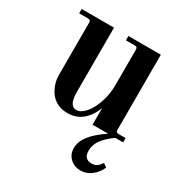

<svg xmlns="http://www.w3.org/2000/svg" viewBox="-158 -580 885 924"><g transform="rotate(30 284.0 -118.0)"><path d="M472.2 -456.1V-40Q472.2 -30.8 475.3 -27.3Q478.5 -23.9 487.8 -23.9H525.9V0H481.9Q441.9 29.3 421.9 57.1Q401.9 85 401.9 117.2Q401.9 164.1 443.8 164.1Q461.9 164.1 473.1 156.5Q484.4 148.9 496.1 131.8L516.1 146Q502.4 177.7 475.3 199Q448.2 220.2 415 220.2Q381.3 220.2 357.7 198.5Q334 176.8 334 141.1Q334 71.3 442.9 0H356V-90.8Q313 12.2 223.1 12.2Q179.7 12.2 149.9 -9.8Q125 -27.8 110.6 -60.1Q96.2 -92.3 96.2 -126V-416Q96.2 -425.3 92.8 -428.7Q89.4 -432.1 80.1 -432.1H32.2V-456.1H211.9V-99.1Q211.9 -22 252 -22Q275.9 -22 299.8 -48.6Q323.7 -75.2 339.8 -121.8Q356 -168.5 356 -220.2V-416Q356 -425.3 352.5 -428.7Q349.1 -432.1 339.8 -432.1H292V-456.1Z"/></g></svg>

Font: Flanker Steampunk
Style: Bold
Weight: 700
Designer: Alexey Kryukov, Leonardo Di Lena
Foundry: Alexey Kryukov, Leonardo Di Lena
Version: 1.210